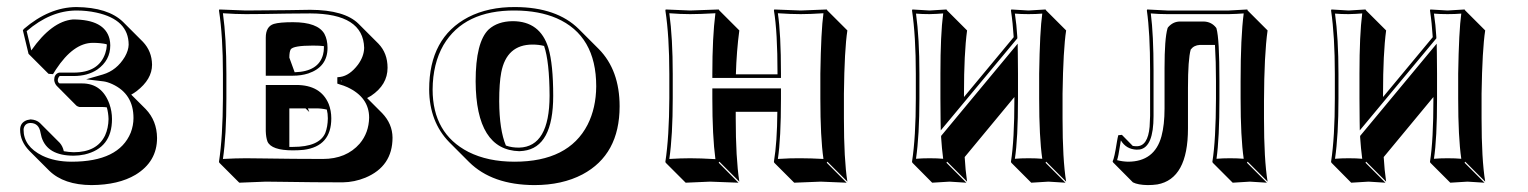

<svg xmlns="http://www.w3.org/2000/svg" viewBox="-20 -459 4337 545"><path d="M243.7 -337.4Q188.5 -337.4 138.7 -261.7Q134.3 -254.9 130.4 -248.5L117.7 -249.5L61 -306.2L44.9 -373L47.9 -377Q119.6 -438.5 196.8 -439Q286.6 -438 329.1 -397L385.7 -340.3Q411.1 -313.5 411.6 -275.4Q411.6 -233.9 367.7 -200.2Q359.9 -194.3 352.5 -190.4L393.6 -149.4Q425.3 -116.2 425.8 -67.4Q425.8 0 364.7 37.1Q316.4 65.9 239.7 66.4Q161.1 65.9 119.6 25.4L63 -31.2Q37.1 -58.1 37.1 -90.8Q37.1 -111.3 57.1 -118.2Q62.5 -119.6 66.9 -120.1Q83.5 -119.1 93.3 -109.9L149.9 -53.2Q158.2 -43.5 161.1 -29.8Q174.8 -27.3 189 -26.9Q255.4 -26.9 278.3 -74.7Q287.6 -95.2 288.1 -121.1Q287.6 -138.7 283.2 -154.3Q275.9 -155.3 269.5 -155.3H205.6Q200.7 -156.2 196.8 -159.2L140.6 -215.8Q134.8 -222.7 133.8 -231.9Q133.8 -247.6 146 -252.4Q147.9 -252.9 148.9 -252.9H189Q260.3 -252.9 278.8 -307.6Q282.7 -319.3 283.2 -330.1Q283.2 -332 282.7 -333.5Q265.1 -337.4 243.7 -337.4ZM187 -403.8Q277.3 -403.8 291 -348.1Q293 -338.9 293 -330.1Q293 -287.6 256.3 -261.7Q229 -243.2 189 -243.2H149.4Q145 -239.3 144 -231.9Q144 -225.1 148.9 -222.2H212.9Q269.5 -222.2 290.5 -164.1Q297.9 -143.1 297.9 -121.1Q297.9 -38.6 220.2 -20.5Q204.1 -17.1 189 -17.1Q114.7 -17.1 98.1 -69.3Q96.2 -75.7 95.2 -81.5Q90.8 -109.4 66.9 -109.9Q51.3 -109.9 47.4 -95.2Q46.9 -92.8 46.9 -90.8Q46.9 -43.5 100.1 -17.1Q135.7 0 183.1 0Q317.4 0 351.1 -82.5Q358.9 -103 358.9 -124Q358.9 -192.4 298.8 -220.2Q284.7 -226.6 273.9 -228L224.6 -233.9L272 -247.6Q311.5 -259.3 334.5 -297.9Q344.7 -315.9 345.2 -332Q345.2 -403.3 253.4 -423.3Q226.1 -429.2 196.8 -429.2Q123 -428.7 55.7 -370.6L68.8 -315.9Q126.5 -398.4 187 -403.8Z M734.4 56.6Q734.4 56.6 659.2 59.6L602.5 2.9L601.6 0Q612.3 -70.3 612.8 -180.2V-249Q612.8 -356.4 601.6 -429.2L602.5 -432.1Q604 -432.1 677.7 -429.2Q719.2 -429.2 796.4 -430.2Q844.7 -431.2 860.8 -431.2Q958 -430.7 997.6 -391.6L1054.2 -335Q1080.1 -308.1 1080.1 -266.6Q1080.1 -218.3 1033.2 -187Q1026.9 -183.1 1022 -180.7L1064.9 -137.7Q1093.8 -107.4 1094.2 -68.4Q1094.2 13.2 1017.1 45.4Q985.8 58.1 953.1 58.6Q872.1 58.6 779.8 57.1Q745.6 56.6 734.4 56.6ZM899.4 -328.1Q887.2 -329.6 868.2 -329.6Q812.5 -329.6 805.2 -318.8Q801.3 -312 801.3 -295.4L816.4 -253.9Q884.3 -255.9 897 -304.2Q899.4 -313.5 899.4 -323.2Q899.4 -326.2 899.4 -328.1ZM854 -151.4 857.9 -141.1 847.2 -151.4H801.3V-42Q806.6 -42 811.5 -42Q886.2 -42 903.3 -81.5Q910.2 -99.1 910.6 -123Q910.6 -136.7 907.7 -147.9Q893.1 -151.4 877 -151.4ZM950.7 -228 947.8 -231V-229Q947.8 -229 950.7 -228ZM677.7 -9.8Q689 -9.8 723.6 -9.3Q815.9 -7.8 896.5 -7.8Q962.9 -7.8 1001 -51.3Q1026.9 -82 1027.8 -125Q1027.8 -182.6 966.3 -211.4Q955.6 -216.3 944.8 -219.2L937.5 -221.7V-239.7L946.3 -240.7Q972.7 -244.6 996.1 -275.4Q1013.2 -298.8 1013.7 -323.2Q1011.2 -420.4 860.8 -420.9Q844.7 -420.9 796.9 -420.4Q718.8 -418.9 677.7 -418.9Q649.4 -418.9 612.8 -421.4Q622.6 -350.6 622.6 -249V-180.2Q622.6 -74.2 612.8 -7.8Q650.4 -9.8 677.7 -9.8ZM734.4 -217.8H820.8Q890.6 -217.8 913.1 -163.6Q920.4 -144.5 920.4 -123Q920.4 -43.9 842.3 -33.7Q828.1 -32.2 811.5 -32.2Q750.5 -32.2 739.3 -57.1Q734.9 -68.8 734.4 -86.9ZM734.4 -244.1V-352.1Q734.4 -383.8 757.3 -391.1Q773.9 -396 811.5 -396Q881.8 -396 900.9 -362.8Q909.7 -346.2 909.7 -323.2Q909.7 -269 855 -250.5Q835 -244.1 811.5 -244.1Z M1198.2 -205.1Q1198.2 -352.1 1309.1 -410.2Q1366.2 -439.5 1442.4 -439Q1560.5 -438.5 1623 -376.5L1679.7 -319.8Q1738.8 -259.8 1738.8 -157.2Q1738.8 -20 1633.3 36.1Q1575.7 66.4 1496.6 66.4Q1377 65.9 1311.5 1L1255.4 -55.2Q1198.7 -113.3 1198.2 -205.1ZM1491.7 -332.5Q1418 -332.5 1402.8 -253.4Q1397 -223.1 1397 -171.4Q1397.5 -89.8 1416 -45.9Q1433.1 -39.6 1454.1 -40Q1539.6 -42.5 1540 -187Q1539.6 -284.7 1524.4 -328.6Q1509.3 -332.5 1491.7 -332.5ZM1435.1 -398.9Q1513.2 -398.9 1536.6 -322.8Q1550.3 -276.4 1550.3 -187Q1550.3 -41 1465.8 -30.8Q1459.5 -30.3 1454.1 -29.8Q1331.1 -33.2 1330.1 -228Q1330.1 -339.8 1367.2 -375.5Q1392.6 -398.4 1435.1 -398.9ZM1208 -205.1Q1208 -80.1 1309.6 -27.8Q1364.7 0 1440.4 0Q1593.8 0 1647.9 -105Q1671.9 -152.3 1672.4 -213.9Q1672.4 -357.9 1560.1 -407.2Q1510.3 -428.7 1442.4 -429.2Q1297.4 -430.2 1238.8 -331.1Q1208.5 -278.3 1208 -205.1Z M2375.5 -193.4V-122.6Q2375.5 -6.3 2385.3 56.6L2328.6 0L2326.7 2.9L2383.3 59.6Q2381.8 59.6 2309.6 56.6Q2309.6 56.6 2234.4 59.6L2177.7 2.9L2176.8 0Q2186 -55.7 2186.5 -141.6H2068.4V-123.5Q2068.4 -10.3 2078.6 56.6L2022 0L2020 2.9L2076.2 59.6Q2074.7 59.6 1995.6 56.6Q1995.6 56.6 1926.3 59.6L1869.6 2.9L1868.7 0Q1879.4 -70.3 1879.9 -180.2V-249Q1879.9 -356.4 1868.7 -429.2L1869.6 -432.1Q1871.1 -432.1 1939 -429.2Q1939 -429.2 2020 -432.1L2022 -429.2L2078.6 -372.6Q2070.8 -314.5 2068.8 -248H2187V-250Q2187 -369.1 2176.8 -429.2L2177.7 -432.1Q2179.2 -432.1 2252.9 -429.2Q2252.9 -429.2 2326.7 -432.1L2328.6 -429.2L2385.3 -372.6Q2377 -318.4 2375.5 -193.4ZM2012.7 -248 2011.7 -249V-248ZM2308.6 -250Q2310.5 -372.1 2317.4 -421.4Q2279.3 -418.9 2252.9 -418.9Q2224.6 -418.9 2188 -421.4Q2196.8 -362.3 2196.8 -250V-237.8H2002V-249Q2002 -354 2010.7 -421.4Q1966.3 -418.9 1939 -418.9Q1911.6 -418.9 1879.9 -421.4Q1889.6 -350.6 1889.6 -249V-180.2Q1889.6 -74.2 1879.9 -7.8Q1912.6 -9.8 1939 -9.8Q1967.8 -9.8 2010.7 -7.3Q2002 -72.3 2002 -180.2V-208H2196.8V-179.2Q2196.8 -65.4 2188 -7.8Q2225.6 -10.3 2252.9 -9.8Q2280.8 -9.8 2317.4 -7.8Q2308.6 -68.8 2308.6 -179.2Z M2859.4 -183.6 2718.3 -13.2Q2720.2 22.9 2725.1 56.6L2668.5 0L2666.5 2.9L2723.1 59.6Q2721.2 59.6 2675.3 56.6Q2675.3 56.6 2626 59.6L2569.8 2.9L2568.8 0Q2579.6 -70.3 2579.6 -180.2V-249Q2579.6 -356.4 2568.8 -429.2L2569.8 -432.1Q2571.8 -432.1 2618.7 -429.2Q2618.7 -429.2 2666.5 -432.1L2668.5 -429.2L2725.1 -372.6Q2716.3 -307.1 2716.3 -193.4V-183.6L2857.4 -353.5Q2855 -394 2849.6 -429.2L2850.6 -432.1Q2852.5 -432.1 2899.4 -429.2Q2899.4 -429.2 2947.8 -432.1L2949.7 -429.2L3006.3 -372.6Q2998 -318.8 2996.1 -193.4V-122.6Q2996.1 -6.3 3006.3 56.6L2949.7 0L2947.8 2.9L3004.4 59.6Q3002.4 59.6 2956.1 56.6Q2956.1 56.6 2907.2 59.6L2850.6 2.9L2849.6 0Q2859.4 -61 2859.4 -179.2ZM2649.4 -250Q2649.4 -360.4 2657.2 -420.9Q2640.1 -419.4 2618.7 -418.9Q2596.2 -418.9 2580.1 -420.4Q2589.8 -350.6 2589.8 -249V-180.2Q2589.8 -74.7 2580.1 -8.3Q2597.7 -9.8 2618.7 -9.8Q2641.1 -9.8 2657.2 -8.3Q2653.3 -38.6 2651.4 -69.3V-73.2L2868.7 -335L2869.1 -307.6Q2869.6 -281.7 2869.6 -250V-179.2Q2869.6 -65.4 2860.8 -8.3Q2877.4 -9.8 2899.7 -9.8Q2921.9 -9.8 2938.5 -8.3Q2929.7 -69.3 2929.7 -179.2V-250Q2931.6 -371.6 2938.5 -420.4Q2920.9 -418.9 2899.4 -418.9Q2877 -418.9 2860.8 -420.4Q2865.7 -388.2 2867.7 -354V-350.1L2650.4 -88.9L2649.9 -115.7Q2649.4 -142.1 2649.4 -180.2Z M3352.1 -94.2Q3352.1 48.8 3265.1 64.5Q3252 66.4 3237.8 66.4Q3210 65.9 3195.8 58.6L3139.6 2L3138.2 -1Q3143.1 -9.3 3150.4 -56.2Q3152.3 -67.9 3154.3 -75.2L3164.6 -76.2L3195.3 -44.9Q3200.7 -43.9 3206.5 -43.9Q3238.3 -43.9 3243.2 -99.1Q3244.1 -113.3 3244.6 -129.9V-258.8Q3244.6 -366.2 3235.4 -429.2L3236.3 -432.1Q3238.3 -432.1 3293.5 -429.2H3468.3L3520.5 -432.1L3521.5 -429.2L3578.1 -372.6Q3568.4 -304.2 3567.9 -172.4V-122.6Q3567.9 -6.3 3578.1 56.6L3521.5 0L3519.5 2.9L3576.2 59.6Q3574.2 59.6 3527.8 56.6L3479 59.6L3422.4 2.9L3421.4 0Q3431.2 -61 3431.6 -179.2V-229Q3431.6 -284.7 3428.7 -331.5H3385.7Q3369.1 -330.6 3359.9 -318.4Q3352.1 -290.5 3352.1 -209.5ZM3285.6 -150.9V-266.1Q3285.6 -348.6 3293.9 -377.9L3294.4 -379.4L3295.4 -381.3Q3309.6 -397.9 3329.6 -397.9H3397.5Q3418.5 -397 3431.2 -381.3L3432.6 -379.4L3433.1 -377.9Q3441.4 -349.1 3441.4 -229V-179.2Q3441.4 -65.9 3433.1 -8.3Q3450.7 -9.8 3471.2 -9.8Q3493.7 -9.8 3510.3 -8.3Q3501.5 -69.3 3501.5 -179.2V-229Q3501.5 -353.5 3510.3 -420.9Q3490.7 -419.4 3468.3 -418.9H3293.5Q3269 -418.9 3246.6 -420.9Q3254.4 -360.4 3254.4 -258.8V-129.9Q3254.4 -41.5 3215.3 -34.7Q3210.4 -34.2 3206.5 -34.2Q3176.8 -35.2 3161.6 -60.5Q3160.6 -54.7 3158.7 -43Q3154.8 -16.1 3150.9 -4.4Q3165.5 -0.5 3181.6 0Q3257.3 0 3276.9 -72.3Q3285.6 -104.5 3285.6 -150.9Z M4048.8 -183.6 3907.7 -13.2Q3909.7 22.9 3914.6 56.6L3857.9 0L3856 2.9L3912.6 59.6Q3910.6 59.6 3864.7 56.6Q3864.7 56.6 3815.4 59.6L3759.3 2.9L3758.3 0Q3769 -70.3 3769 -180.2V-249Q3769 -356.4 3758.3 -429.2L3759.3 -432.1Q3761.2 -432.1 3808.1 -429.2Q3808.1 -429.2 3856 -432.1L3857.9 -429.2L3914.6 -372.6Q3905.8 -307.1 3905.8 -193.4V-183.6L4046.9 -353.5Q4044.4 -394 4039.1 -429.2L4040 -432.1Q4042 -432.1 4088.9 -429.2Q4088.9 -429.2 4137.2 -432.1L4139.2 -429.2L4195.8 -372.6Q4187.5 -318.8 4185.5 -193.4V-122.6Q4185.5 -6.3 4195.8 56.6L4139.2 0L4137.2 2.9L4193.8 59.6Q4191.9 59.6 4145.5 56.6Q4145.5 56.6 4096.7 59.6L4040 2.9L4039.1 0Q4048.8 -61 4048.8 -179.2ZM3838.9 -250Q3838.9 -360.4 3846.7 -420.9Q3829.6 -419.4 3808.1 -418.9Q3785.6 -418.9 3769.5 -420.4Q3779.3 -350.6 3779.3 -249V-180.2Q3779.3 -74.7 3769.5 -8.3Q3787.1 -9.8 3808.1 -9.8Q3830.6 -9.8 3846.7 -8.3Q3842.8 -38.6 3840.8 -69.3V-73.2L4058.1 -335L4058.6 -307.6Q4059.1 -281.7 4059.1 -250V-179.2Q4059.1 -65.4 4050.3 -8.3Q4066.9 -9.8 4089.1 -9.8Q4111.3 -9.8 4127.9 -8.3Q4119.1 -69.3 4119.1 -179.2V-250Q4121.1 -371.6 4127.9 -420.4Q4110.4 -418.9 4088.9 -418.9Q4066.4 -418.9 4050.3 -420.4Q4055.2 -388.2 4057.1 -354V-350.1L3839.8 -88.9L3839.4 -115.7Q3838.9 -142.1 3838.9 -180.2Z"/></svg>

Font: Linux Biolinum Shadow O
Style: Bold
Weight: 700
Designer: Philipp H. Poll
Foundry: Philipp H. Poll
Version: Version 0.9.2